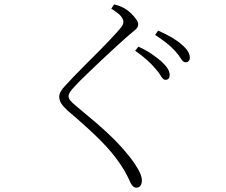

<svg xmlns="http://www.w3.org/2000/svg" viewBox="-20 -803 1040 885"><path d="M742 -435Q732 -435 722.5 -451.5Q713 -468 696 -487Q680 -506 657.5 -526.5Q635 -547 603 -569L618 -588Q655 -571 681.5 -552.5Q708 -534 725 -519Q762 -485 762 -458Q762 -446 757 -440.5Q752 -435 742 -435ZM609 62Q600 62 593.5 56Q587 50 583 42Q576 28 566.5 7.5Q557 -13 536 -44Q499 -100 442 -157Q385 -214 293 -292Q274 -309 263.5 -324.5Q253 -340 253 -357Q253 -369 260.5 -382Q268 -395 278 -405Q293 -422 317.5 -447.5Q342 -473 372 -503Q402 -533 431.5 -562.5Q461 -592 485.5 -618Q510 -644 525 -661Q539 -677 544 -685.5Q549 -694 549 -702Q549 -713 538.5 -727Q528 -741 493 -763L506 -783Q521 -779 533 -774.5Q545 -770 558 -762Q571 -754 584.5 -741Q598 -728 607.5 -714.5Q617 -701 617 -691Q617 -683 613 -676.5Q609 -670 600 -662.5Q591 -655 575 -642Q551 -621 516 -589Q481 -557 444 -522Q407 -487 376.5 -457.5Q346 -428 331 -412Q309 -389 302.5 -378.5Q296 -368 296 -360Q296 -350 304 -340Q312 -330 329 -316Q382 -272 426.5 -234Q471 -196 509.5 -157Q548 -118 584 -72Q603 -48 618.5 -19.5Q634 9 634 29Q634 41 630.5 48Q627 55 621.5 58.5Q616 62 609 62ZM835 -516Q824 -516 814.5 -532Q805 -548 788 -567Q770 -587 748.5 -604Q727 -621 695 -642L709 -662Q783 -629 816 -599Q855 -567 855 -537Q855 -527 849.5 -521.5Q844 -516 835 -516Z"/></svg>

Font: Noto Serif HK ExtraLight
Style: Regular
Weight: 200
Designer: Ryoko NISHIZUKA 西塚涼子 (kana & ideographs); Frank Grießhammer (Latin, Greek & Cyrillic); Wenlong ZHANG 张文龙 (bopomofo); San
Foundry: Adobe
Version: Version 2.002-H1;hotconv 1.1.0;makeotfexe 2.6.0